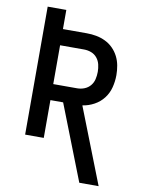

<svg xmlns="http://www.w3.org/2000/svg" viewBox="-101 -803 802 1086"><g transform="rotate(10 300.0 -260.0)"><path d="M432 215 263 -217H190V0H83V-735H190V-625H327Q355 -625 382 -620Q409 -615 434 -603Q459 -591 478.5 -571.5Q498 -552 510.5 -527.5Q523 -503 528 -475.5Q533 -448 533 -421Q533 -385 524 -350Q515 -315 493.5 -287Q472 -259 440 -241.5Q408 -224 373 -219L543 215ZM190 -309H327Q349 -309 369 -317Q389 -325 402.5 -341Q416 -357 421 -378Q426 -399 426 -421Q426 -442 421 -463Q416 -484 402.5 -500.5Q389 -517 369 -524.5Q349 -532 327 -532H190Z"/></g></svg>

Font: Iosevka Custom SmBdEx
Style: Regular
Weight: 600
Width: 7
Monospace: yes
Designer: Belleve Invis
Foundry: Belleve Invis
Version: Version 11.2.4; ttfautohint (v1.8.4)